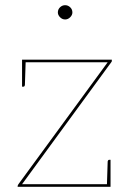

<svg xmlns="http://www.w3.org/2000/svg" viewBox="-20 -720 499 740"><path d="M48 0V-3Q48 -5 49 -6.5Q50 -8 51 -10L395 -480H65V-490H411V-485Q411 -484 410.5 -482.5Q410 -481 408 -479L65 -10H406V0ZM79 -486 76 -393Q76 -391 74.5 -388.5Q73 -386 71 -386H65V-480ZM392 -4 395 -97Q395 -99 396.5 -101.5Q398 -104 400 -104H406V-10ZM231 -645Q220 -645 211.5 -653.5Q203 -662 203 -672Q203 -684 211.5 -692Q220 -700 231 -700Q242 -700 250.5 -692Q259 -684 259 -672Q259 -662 250.5 -653.5Q242 -645 231 -645Z"/></svg>

Font: Aleo Thin
Style: Regular
Weight: 250
Designer: Alessio Laiso
Foundry: Alessio Laiso
Version: Version 2.001;gftools[0.9.29]